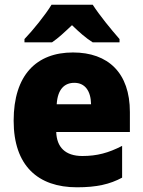

<svg xmlns="http://www.w3.org/2000/svg" viewBox="-20 -786 608 816"><path d="M374 -766H199C174 -724 118 -655 84 -620V-606H201C229 -625 253 -648 286 -679C318 -648 344 -625 374 -606H488V-620C452 -661 403 -721 374 -766ZM290 -563C135 -563 38 -467 38 -273C38 -81 142 10 307 10C391 10 447 -3 499 -31V-166C441 -136 392 -123 330 -123C257 -123 221 -161 219 -225H532V-310C532 -476 440 -563 290 -563ZM296 -434C341 -434 366 -400 367 -343H221C225 -408 255 -434 296 -434Z"/></svg>

Font: Noto Sans Telugu SemiCondensed Black
Style: Regular
Weight: 900
Width: 4
Designer: Jelle Bosma - Monotype Design Team
Foundry: Monotype Imaging Inc.
Version: Version 2.005